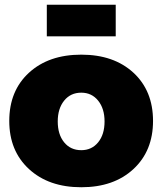

<svg xmlns="http://www.w3.org/2000/svg" viewBox="-20 -781 683 808"><path d="M467 -628H177V-761H467ZM624 -272Q624 -146 541.5 -69.5Q459 7 322 7Q185 7 102 -69.5Q19 -146 19 -272Q19 -399 102 -475Q185 -551 322 -551Q459 -551 541.5 -475Q624 -399 624 -272ZM322 -391Q277 -391 250 -357.5Q223 -324 223 -270Q223 -215 250 -182Q277 -149 322 -149Q366 -149 393 -182Q420 -215 420 -270Q420 -324 393 -357.5Q366 -391 322 -391Z"/></svg>

Font: Montserrat Extra Bold
Style: Regular
Weight: 800
Designer: Julieta Ulanovsky
Foundry: Julieta Ulanovsky
Version: Version 3.001;PS 003.001;hotconv 1.0.70;makeotf.lib2.5.58329